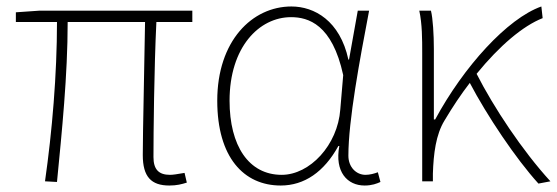

<svg xmlns="http://www.w3.org/2000/svg" viewBox="-20 -560 1720 593"><path d="M503 13C526 13 541 9 557 4L550 -26C527 -22 514 -20 505 -20C470 -20 454 -37 454 -75C454 -146 456 -351 463 -492H574V-527H101L29 -522V-492H156C156 -330 141 -154 119 0L156 2C171 -152 189 -327 189 -492H428C426 -355 421 -153 421 -81C421 -14 447 13 503 13Z M847 13C920 13 981 -29 1025 -109H1028C1013 -29 1053 13 1106 13C1129 13 1144 7 1155 2L1147 -28C1137 -24 1122 -20 1109 -20C1080 -20 1056 -44 1056 -79C1056 -188 1091 -375 1120 -527H1085L1058 -376H1056C1030 -496 951 -540 880 -540C759 -540 651 -434 651 -249C651 -74 733 13 847 13ZM850 -20C748 -20 689 -110 689 -249C689 -414 780 -507 879 -507C932 -507 1006 -485 1040 -328L1031 -222C1023 -112 937 -20 850 -20Z M1680 0C1593 -95 1505 -228 1452 -332C1523 -419 1595 -480 1656 -504L1652 -540C1547 -503 1412 -354 1324 -191H1320V-409C1320 -453 1317 -503 1311 -527H1275C1284 -486 1284 -438 1284 -396V0H1317V-24C1319 -85 1326 -144 1353 -188C1378 -230 1404 -269 1431 -304C1484 -203 1573 -70 1643 7Z"/></svg>

Font: Noto Sans CJK Thin
Style: Regular
Weight: 100
Designer: Ryoko NISHIZUKA (kana & ideographs); Paul D. Hunt (Latin, Greek & Cyrillic); Wenlong ZHANG (bopomofo); Sandoll Communica
Foundry: Adobe Systems Incorporated
Version: Version 1.000;PS 1;hotconv 1.0.78;makeotf.lib2.5.61930